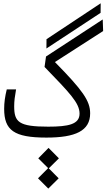

<svg xmlns="http://www.w3.org/2000/svg" viewBox="-20 -821 637 1149"><path d="M257.3 2.4C431.2 2.4 519.5 -37.6 519.5 -142.6C519.5 -217.8 474.6 -280.8 308.6 -449.7L597.2 -635.3L594.7 -704.6L255.4 -482.9L246.6 -420.4C395 -266.6 456.1 -205.6 456.1 -141.1C456.1 -76.7 388.7 -63 268.6 -63C91.8 -63 64.9 -90.8 64.9 -185.1C64.9 -216.8 68.8 -244.6 76.2 -286.1H20.5C9.8 -243.2 4.9 -206.1 4.9 -169.9C4.9 -42 63 2.4 257.3 2.4ZM257.8 -530.8 582 -744.1 582.5 -801.3 258.3 -586.4ZM269 307.6 331.1 246.1 272 186.5 332.5 126.5 270.5 64 209 126.5 268.1 185.1 207.5 246.1Z"/></svg>

Font: Cascadia Mono NF Light
Style: Regular
Weight: 300
Monospace: yes
Designer: Aaron Bell
Foundry: Saja Typeworks
Version: Version 2404.023